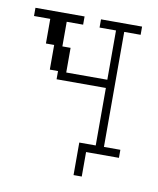

<svg xmlns="http://www.w3.org/2000/svg" viewBox="-61 -439 463 562"><g transform="rotate(10 170.5 -158.5)"><path d="M194.8 72.8V-23.9H243.7V-194.8H97.2V-219.2H72.8V-292.5H48.3V-365.7H0V-390.1H146V-365.7H97.2V-292.5H121.6V-219.2H243.7V-365.7H194.8V-390.1H316.9V-365.7H268.1V-23.9H316.9V0H219.2V72.8Z"/></g></svg>

Font: FS Mondwest Regular
Style: Regular
Weight: 400
Designer: NZWStudios2024
Foundry: https://fontstruct.com
Version: Version 1.0